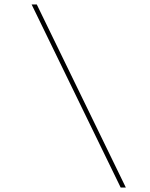

<svg xmlns="http://www.w3.org/2000/svg" viewBox="-20 -765 669 856"><path d="M541 71H518L121 -745H144Z"/></svg>

Font: DM Sans 24pt Thin
Style: Italic
Weight: 250
Italic angle: -10°
Designer: Colophon Foundry, Jonny Pinhorn
Foundry: Colophon Foundry
Version: Version 4.004;gftools[0.9.30]